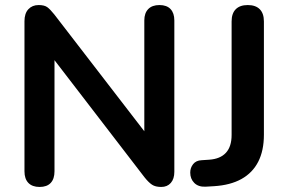

<svg xmlns="http://www.w3.org/2000/svg" viewBox="-20 -733 1142 761"><path d="M137 8Q108 8 92.5 -8Q77 -24 77 -54V-649Q77 -680 92.5 -696.5Q108 -713 133 -713Q156 -713 167.5 -704.5Q179 -696 195 -676L578 -179H552V-652Q552 -681 567.5 -697Q583 -713 612 -713Q641 -713 656 -697Q671 -681 671 -652V-52Q671 -24 657 -8Q643 8 619 8Q596 8 582.5 -1Q569 -10 553 -30L171 -527H196V-54Q196 -24 181 -8Q166 8 137 8ZM794 7Q766 8 750 -8Q734 -24 734 -49Q734 -68 745.5 -82.5Q757 -97 779 -98L809 -100Q853 -103 875.5 -127.5Q898 -152 898 -198V-648Q898 -680 914.5 -696.5Q931 -713 962 -713Q993 -713 1009.5 -696.5Q1026 -680 1026 -648V-199Q1026 -136 1003.5 -92Q981 -48 937 -23.5Q893 1 828 5Z"/></svg>

Font: Nunito ExtraLight
Style: Regular
Weight: 200
Designer: Vernon Adams
Foundry: Vernon Adams
Version: Version 3.602